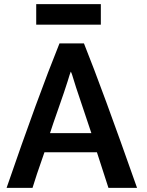

<svg xmlns="http://www.w3.org/2000/svg" viewBox="-20 -907 715 933"><path d="M646 6H507L451 -167H196Q153 -45 138 6H12Q164 -436 269 -696H388Q477 -474 646 6ZM424 -260 350 -481Q345 -496 339.5 -514.5Q334 -533 330.5 -543.5Q327 -554 324 -559Q320 -550 309 -513Q295 -468 264.5 -381.5Q234 -295 223 -260ZM470 -787H156V-887H470Z"/></svg>

Font: Repo
Style: DemiBold
Weight: 600
Designer: Stefan Peev
Foundry: Context Ltd
Version: Version 001.000